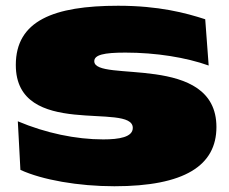

<svg xmlns="http://www.w3.org/2000/svg" viewBox="-20 -620 797 668"><path d="M35 -394C35 -134 442 -267 442 -175C442 -143 395 -135 339 -135C244 -135 139 -157 42 -198L51 -29C127 6 253 28 378 28C622 28 733 -44 733 -178C733 -438 308 -331 308 -407C308 -429 341 -437 416 -437C523 -437 628 -420 706 -392L694 -553C626 -575 533 -600 391 -600C167 -600 35 -548 35 -394Z"/></svg>

Font: Mattone Black
Style: Regular
Weight: 900
Width: 6
Designer: Nunzio Mazzaferro
Foundry: Collletttivo
Version: Version 2.000;Glyphs 3.2 (3217)